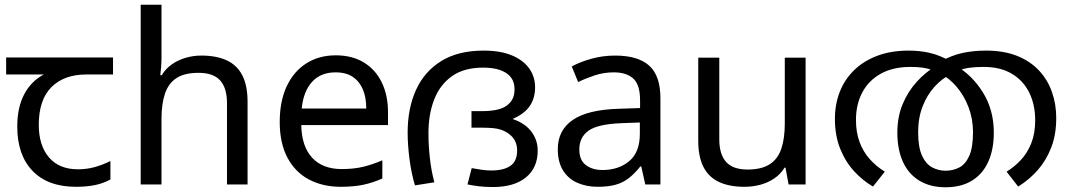

<svg xmlns="http://www.w3.org/2000/svg" viewBox="-20 -780 4526 812"><path d="M301 10Q183 10 118 -57Q53 -124 53 -245Q53 -325 82 -380.5Q111 -436 165 -465H6V-537H458V-465H345Q251 -465 197.5 -411.5Q144 -358 144 -252Q144 -165 187 -114.5Q230 -64 310 -64Q347 -64 381 -73.5Q415 -83 447 -99V-21Q418 -5 383 2.5Q348 10 301 10Z M663 -537Q663 -518 661.5 -498Q660 -478 658 -462H664Q681 -490 707 -508Q733 -526 765 -535.5Q797 -545 831 -545Q896 -545 939.5 -524.5Q983 -504 1005 -461Q1027 -418 1027 -349V0H940V-343Q940 -408 911 -440Q882 -472 820 -472Q760 -472 726 -449.5Q692 -427 677.5 -383.5Q663 -340 663 -277V0H575V-760H663Z M1400 -546Q1469 -546 1518.5 -516Q1568 -486 1594.5 -431.5Q1621 -377 1621 -304V-251H1254Q1256 -160 1300.5 -112.5Q1345 -65 1425 -65Q1476 -65 1515.5 -74.5Q1555 -84 1597 -102V-25Q1556 -7 1516 1.5Q1476 10 1421 10Q1345 10 1286.5 -21Q1228 -52 1195.5 -113.5Q1163 -175 1163 -264Q1163 -352 1192.5 -415Q1222 -478 1275.5 -512Q1329 -546 1400 -546ZM1399 -474Q1336 -474 1299.5 -433.5Q1263 -393 1256 -321H1529Q1529 -367 1515 -401Q1501 -435 1472.5 -454.5Q1444 -474 1399 -474Z M2025 -566Q2097 -566 2145.5 -545.5Q2194 -525 2218.5 -490Q2243 -455 2243 -411Q2243 -363 2219 -329.5Q2195 -296 2141 -274L2137 -280Q2194 -264 2224 -227.5Q2254 -191 2254 -143Q2254 -70 2204 -29.5Q2154 11 2065 11Q2029 11 2003 7.5Q1977 4 1957 0L1975 -69Q1997 -65 2017 -62Q2037 -59 2058 -59Q2110 -59 2138.5 -78.5Q2167 -98 2167 -144Q2167 -163 2160 -180Q2153 -197 2137 -210Q2121 -224 2097 -232Q2073 -240 2020 -240H1974V-310H2019Q2057 -310 2086 -317Q2115 -324 2132 -341Q2144 -352 2150 -367Q2156 -382 2156 -403Q2156 -448 2121 -471Q2086 -494 2023 -494Q1942 -494 1891 -457.5Q1840 -421 1816 -358.5Q1792 -296 1792 -217Q1792 -165 1798 -111Q1804 -57 1817 -9L1735 4Q1720 -45 1712 -106Q1704 -167 1704 -219Q1704 -322 1739.5 -400Q1775 -478 1846.5 -522Q1918 -566 2025 -566Z M2581 -545Q2679 -545 2726 -502Q2773 -459 2773 -365V0H2709L2692 -76H2688Q2665 -47 2640.5 -27.5Q2616 -8 2584.5 1Q2553 10 2508 10Q2460 10 2421.5 -7Q2383 -24 2361 -59.5Q2339 -95 2339 -149Q2339 -229 2402 -272.5Q2465 -316 2596 -320L2687 -323V-355Q2687 -422 2658 -448Q2629 -474 2576 -474Q2534 -474 2496 -461.5Q2458 -449 2425 -433L2398 -499Q2433 -518 2481 -531.5Q2529 -545 2581 -545ZM2607 -259Q2507 -255 2468.5 -227Q2430 -199 2430 -148Q2430 -103 2457.5 -82Q2485 -61 2528 -61Q2596 -61 2641 -98.5Q2686 -136 2686 -214V-262Z M3387 -536V0H3315L3302 -71H3298Q3281 -43 3254 -25Q3227 -7 3195 1.5Q3163 10 3128 10Q3064 10 3020.5 -10.5Q2977 -31 2955 -74Q2933 -117 2933 -185V-536H3022V-191Q3022 -127 3051 -95Q3080 -63 3141 -63Q3201 -63 3235.5 -85.5Q3270 -108 3284.5 -151.5Q3299 -195 3299 -257V-536Z M3979 12Q3914 12 3868 -16Q3822 -44 3798.5 -96Q3775 -148 3775 -219Q3775 -285 3797 -338.5Q3819 -392 3857 -434Q3895 -476 3943 -504L3958 -520Q4002 -545 4048.5 -555.5Q4095 -566 4150 -566Q4225 -566 4280.5 -544Q4336 -522 4373 -483Q4410 -444 4428.5 -392Q4447 -340 4447 -281Q4447 -211 4426 -156.5Q4405 -102 4369 -61Q4333 -20 4286 9L4237 -54Q4270 -74 4297.5 -103.5Q4325 -133 4341.5 -174.5Q4358 -216 4358 -271Q4358 -337 4333 -388Q4308 -439 4259.5 -468Q4211 -497 4140 -497Q4110 -497 4084.5 -494Q4059 -491 4034 -482L4003 -467Q3965 -449 3933 -414Q3901 -379 3882 -330.5Q3863 -282 3863 -221Q3863 -157 3879.5 -121.5Q3896 -86 3922.5 -72Q3949 -58 3979 -58Q4010 -58 4036.5 -71.5Q4063 -85 4079 -120.5Q4095 -156 4095 -221Q4095 -277 4076 -327Q4057 -377 4024 -415Q3991 -453 3947 -473L3926 -483Q3903 -491 3881 -494Q3859 -497 3831 -497Q3756 -497 3704.5 -468Q3653 -439 3626.5 -388.5Q3600 -338 3600 -273Q3600 -221 3615 -180Q3630 -139 3657.5 -108Q3685 -77 3722 -54L3672 9Q3629 -16 3592.5 -55.5Q3556 -95 3533.5 -150.5Q3511 -206 3511 -277Q3511 -339 3531.5 -391.5Q3552 -444 3592 -483Q3632 -522 3690 -544Q3748 -566 3823 -566Q3872 -566 3913.5 -556Q3955 -546 3996 -523L4021 -503Q4091 -463 4137 -389Q4183 -315 4183 -219Q4183 -148 4159.5 -96Q4136 -44 4090.5 -16Q4045 12 3979 12Z"/></svg>

Font: lmalayalam85
Style: Book
Weight: 400
Designer: Jelle Bosma - Monotype Design Team
Foundry: Monotype Imaging Inc.
Version: Version 2.003